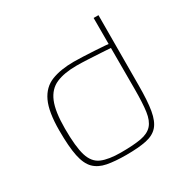

<svg xmlns="http://www.w3.org/2000/svg" viewBox="-124 -612 701 721"><g transform="rotate(-30 227.0 -251.5)"><path d="M51 -203Q51 -284 71 -326.5Q91 -369 130.5 -384.5Q170 -400 227 -400Q242 -400 266.5 -399Q291 -398 316.5 -396.5Q342 -395 361 -393.5Q380 -392 385 -391L374 -384V-505H395L394 -201Q394 -134 387 -93.5Q380 -53 362 -32.5Q344 -12 310.5 -5Q277 2 224 2Q175 2 141.5 -4.5Q108 -11 88 -31Q68 -51 59.5 -92Q51 -133 51 -203ZM211 -16Q266 -16 298.5 -22Q331 -28 347.5 -46.5Q364 -65 369 -100.5Q374 -136 374 -196V-375Q360 -376 333.5 -377.5Q307 -379 278.5 -380.5Q250 -382 229 -382Q175 -382 140.5 -367Q106 -352 89.5 -312.5Q73 -273 73 -199Q73 -120 85 -81Q97 -42 127.5 -29Q158 -16 211 -16Z"/></g></svg>

Font: Genos Thin
Style: Regular
Weight: 100
Designer: Robert E. Leuschke
Foundry: Robert E. Leuschke
Version: Version 1.010